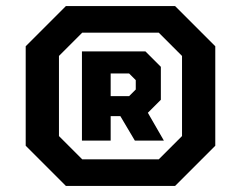

<svg xmlns="http://www.w3.org/2000/svg" viewBox="-20 -757 797 635"><path d="M198 -142 65 -275V-604L198 -737H559L692 -604V-275L559 -142ZM252 -230H505L582 -307V-572L505 -649H252L175 -572V-307ZM251 -292V-587H461L512 -536V-427L469 -384L522 -292H426L378 -373H346V-292ZM346 -439H407L429 -461V-492L407 -514H346Z"/></svg>

Font: Tomorrow Medium
Style: Regular
Weight: 500
Designer: Tony de Marco, Monica Rizzolli
Foundry: Just in Type
Version: Version 2.002